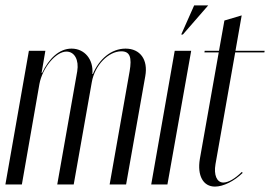

<svg xmlns="http://www.w3.org/2000/svg" viewBox="-37 -683 1000 711"><path d="M307 -409H305C310 -463 276 -503 228 -503C182 -503 144 -466 119 -413H117L131 -495H70L-17 0H44L109 -372C120 -432 170 -492 209 -492C239 -492 256 -461 249 -419L175 0H236L303 -379C314 -442 365 -493 412 -493C444 -493 452 -471 443 -419L369 0H430L501 -401C512 -462 482 -503 428 -503C375 -503 330 -464 307 -409Z M640 -555 734 -663H682L634 -555ZM610 -495 523 0H583L671 -495Z M759 8C790 8 830 -12 862 -43L858 -46C834 -22 809 -7 790 -7C766 -7 754 -35 761 -75L834 -489H942L943 -495H835L858 -626L794 -607L774 -495H721L720 -489H773L703 -94C693 -33 715 8 759 8Z"/></svg>

Font: Moniqa Ita Display
Style: Italic
Weight: 400
Italic angle: -10°
Designer: Rajesh Rajput
Foundry: Rajesh Rajput
Version: Version 1.000